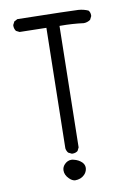

<svg xmlns="http://www.w3.org/2000/svg" viewBox="-95 -810 690 992"><g transform="rotate(-10 250.0 -314.0)"><path d="M282.2 66.9Q282.2 51.3 270 38.6Q253.4 22.5 228.5 16.6Q221.7 14.6 215.3 14.6Q195.8 14.6 180.2 30.3Q166.5 44.4 166.5 62.5Q166.5 86.4 186.5 106Q201.2 121.1 216.8 122.6Q247.6 122.6 266.6 103.5Q278.8 91.3 281.7 74.2Q282.2 70.8 282.2 66.9ZM280.3 -677.2Q342.8 -677.2 401.9 -669.4Q420.9 -669.4 437 -680.7L445.8 -698.2Q446.3 -700.7 446.3 -703.1Q446.3 -718.8 437.5 -729Q413.6 -739.7 386 -741.7Q358.4 -743.7 67.4 -749.5L50.3 -740.7L41.5 -723.6Q41 -721.2 41 -718.8Q41 -703.1 49.8 -690.9L67.4 -682.1L207.5 -679.2L195.8 -48.8Q197.8 -35.2 206.1 -24.9L223.6 -16.1Q226.1 -15.6 228.5 -15.6Q244.1 -15.6 255.4 -24.4L264.2 -42L275.9 -677.2Z"/></g></svg>

Font: Bakudai
Style: Light
Weight: 300
Version: Version 1.48